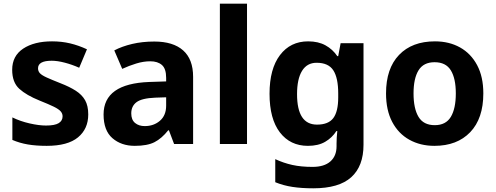

<svg xmlns="http://www.w3.org/2000/svg" viewBox="-20 -780 2686 1040"><path d="M458 -160Q458 -82 402.5 -36Q347 10 233 10Q175 10 131 2.5Q87 -5 47 -22V-144Q90 -123 140.5 -111.5Q191 -100 229 -100Q277 -100 298 -113Q319 -126 319 -150Q319 -165 308.5 -177Q298 -189 271.5 -202Q245 -215 195 -235Q123 -264 84.5 -299Q46 -334 46 -402Q46 -477 105.5 -516.5Q165 -556 262 -556Q314 -556 360 -545Q406 -534 451 -513L409 -413Q371 -430 331 -440.5Q291 -451 260 -451Q186 -451 186 -410Q186 -394 196.5 -383Q207 -372 233.5 -360Q260 -348 308 -329Q357 -310 390.5 -288.5Q424 -267 441 -237Q458 -207 458 -160Z M816 -555Q918 -555 972 -507Q1026 -459 1026 -364V0H923L895 -74H891Q856 -30 817 -10Q778 10 710 10Q637 10 589 -31.5Q541 -73 541 -160Q541 -327 789 -336L880 -339V-358Q880 -408 857 -428Q834 -448 794 -448Q757 -448 718 -436Q679 -424 642 -407L599 -507Q641 -529 696 -542Q751 -555 816 -555ZM821 -251Q748 -248 719.5 -226.5Q691 -205 691 -166Q691 -131 711.5 -114Q732 -97 764 -97Q813 -97 846.5 -126Q880 -155 880 -208V-253Z M1318 0H1171V-760H1318Z M1649 -556Q1704 -556 1743 -534.5Q1782 -513 1807 -476H1812L1825 -546H1949V4Q1949 120 1882.5 180Q1816 240 1677 240Q1614 240 1564.5 232.5Q1515 225 1471 207V82Q1516 103 1563.5 113.5Q1611 124 1673 124Q1736 124 1769.5 94.5Q1803 65 1803 12V-3Q1803 -15 1804 -35Q1805 -55 1807 -70H1802Q1779 -34 1741.5 -12Q1704 10 1648 10Q1552 10 1496 -63Q1440 -136 1440 -272Q1440 -407 1496.5 -481.5Q1553 -556 1649 -556ZM1695 -440Q1643 -440 1616 -396Q1589 -352 1589 -270Q1589 -105 1697 -105Q1759 -105 1785.5 -140.5Q1812 -176 1812 -252V-274Q1812 -358 1785.5 -399Q1759 -440 1695 -440Z M2598 -274Q2598 -138 2527 -64Q2456 10 2333 10Q2257 10 2197.5 -23Q2138 -56 2104.5 -119.5Q2071 -183 2071 -274Q2071 -409 2141.5 -482.5Q2212 -556 2336 -556Q2413 -556 2472 -523Q2531 -490 2564.5 -427Q2598 -364 2598 -274ZM2220 -274Q2220 -192 2247 -147Q2274 -102 2335 -102Q2395 -102 2422 -147Q2449 -192 2449 -274Q2449 -355 2422 -399Q2395 -443 2334 -443Q2274 -443 2247 -399Q2220 -355 2220 -274Z"/></svg>

Font: Noto Sans Syriac
Style: Bold
Weight: 700
Designer: Patrick Giasson and the Monotype Design Team
Foundry: Monotype Imaging Inc.
Version: Version 3.000; ttfautohint (v1.8.4.7-5d5b)